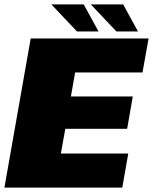

<svg xmlns="http://www.w3.org/2000/svg" viewBox="-42 -849 692 869"><path d="M-22 0H511.5L538.5 -154H233.5L253.5 -266H533.5L559 -412.5H279L298 -521H603L630.5 -675H97ZM485 -706.5H582.5L515.5 -829H369ZM306.5 -706.5H404L337 -829H190.5Z"/></svg>

Font: Anybody UltraCondensed Thin Black
Style: Italic
Weight: 900
Italic angle: -10°
Version: Version 1.111